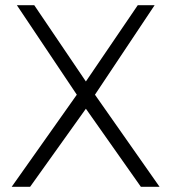

<svg xmlns="http://www.w3.org/2000/svg" viewBox="-20 -720 659 740"><path d="M311 -406 112 -700H45L276 -355L25 0H96L311 -301L523 0H595L346 -355L576 -700H511Z"/></svg>

Font: AdventPro_ExpandedRegular
Style: ExpandedRegular
Weight: 400
Width: 7
Designer: VivaRado, Andreas Kalpakidis
Foundry: VivaRado, Andreas Kalpakidis
Version: Version 3.000